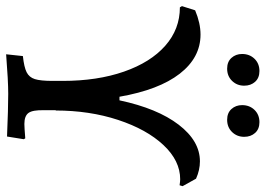

<svg xmlns="http://www.w3.org/2000/svg" viewBox="-166 -738 887 642"><g transform="rotate(90 278.0 -416.5)"><path d="M579 -583 576 -573Q562 -575 556 -575Q494 -575 441.5 -519Q389 -463 357.5 -367.5Q326 -272 326 -158L325 -160V-120Q324 -82 334 -68Q344 -54 371 -54Q383 -54 419 -57L422 -52L413 4Q319 0 270 0Q227 0 138 7L144 -49Q181 -53 198 -61.5Q215 -70 221 -89Q227 -108 227 -148V-182Q227 -298 196 -387Q165 -476 109.5 -525Q54 -574 -19 -574L-23 -581L-9 -625Q34 -643 72 -643Q149 -643 203 -573.5Q257 -504 280 -372H292Q319 -499 373.5 -570Q428 -641 496 -641Q525 -641 554 -628ZM137 -782Q137 -807 153 -823.5Q169 -840 194 -840Q217 -840 230 -825.5Q243 -811 243 -789Q243 -765 227 -748.5Q211 -732 186 -732Q163 -732 150 -746.5Q137 -761 137 -782ZM308 -782Q308 -807 324 -823.5Q340 -840 365 -840Q388 -840 401 -825.5Q414 -811 414 -789Q414 -765 398 -748.5Q382 -732 357 -732Q334 -732 321 -746.5Q308 -761 308 -782Z"/></g></svg>

Font: Alegreya Medium
Style: Regular
Weight: 500
Designer: Juan Pablo del Peral
Foundry: Huerta Tipografica
Version: Version 2.007; ttfautohint (v1.6)